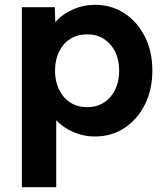

<svg xmlns="http://www.w3.org/2000/svg" viewBox="-20 -559 690 799"><path d="M71 220V-529H208L212 -410L186 -419Q193 -451 220.5 -478Q248 -505 289 -522Q330 -539 375 -539Q444 -539 498 -503.5Q552 -468 583 -406.5Q614 -345 614 -265Q614 -186 583 -124Q552 -62 498 -26.5Q444 9 375 9Q329 9 287.5 -8.5Q246 -26 217.5 -55Q189 -84 181 -117L214 -131V220ZM476 -265Q476 -310 459 -344Q442 -378 412.5 -397Q383 -416 343 -416Q303 -416 273 -397.5Q243 -379 226 -344.5Q209 -310 209 -265Q209 -220 226 -185.5Q243 -151 273 -132Q303 -113 343 -113Q382 -113 412 -132Q442 -151 459 -185.5Q476 -220 476 -265Z"/></svg>

Font: Mach SemiBold
Style: Regular
Weight: 600
Version: Version 1.002